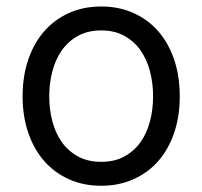

<svg xmlns="http://www.w3.org/2000/svg" viewBox="-20 -573 637 604"><path d="M298.3 11.4Q242.9 11.4 197.4 -8.9Q152 -29.1 119.5 -65.9Q87 -102.6 69.1 -154.7Q51.1 -206.7 51.1 -269.9Q51.1 -333.8 69.1 -386Q87 -438.2 119.5 -475.1Q152 -512.1 197.4 -532.3Q242.9 -552.6 298.3 -552.6Q353.7 -552.6 399.3 -532.3Q445 -512.1 477.5 -475.1Q509.9 -438.2 527.7 -386Q545.5 -333.8 545.5 -269.9Q545.5 -206.7 527.7 -154.7Q509.9 -102.6 477.5 -65.9Q445 -29.1 399.3 -8.9Q353.7 11.4 298.3 11.4ZM298.3 -63.9Q340.6 -63.9 371.3 -80.8Q402 -97.7 422.1 -125.9Q442.1 -154.1 451.9 -191.6Q461.6 -229 461.6 -269.9Q461.6 -311.1 451.9 -348.5Q442.1 -386 422.1 -414.6Q402 -443.2 371.3 -460.2Q340.6 -477.3 298.3 -477.3Q256.4 -477.3 225.5 -460.2Q194.6 -443.2 174.5 -414.6Q154.5 -386 144.7 -348.5Q134.9 -311.1 134.9 -269.9Q134.9 -229 144.7 -191.6Q154.5 -154.1 174.5 -125.9Q194.6 -97.7 225.5 -80.8Q256.4 -63.9 298.3 -63.9Z"/></svg>

Font: Interop
Style: Regular
Weight: 400
Designer: Rasmus Andersson, Google, Jang Haemin
Foundry: jhaemin
Version: Version 1.008